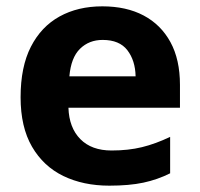

<svg xmlns="http://www.w3.org/2000/svg" viewBox="-20 -576 631 606"><path d="M303 -556Q379 -556 433.5 -527Q488 -498 518 -443Q548 -388 548 -308V-236H196Q198 -173 233.5 -137Q269 -101 332 -101Q385 -101 428 -111.5Q471 -122 517 -144V-29Q477 -9 432.5 0.5Q388 10 325 10Q243 10 180 -20.5Q117 -51 81 -113Q45 -175 45 -269Q45 -365 77.5 -428.5Q110 -492 168 -524Q226 -556 303 -556ZM304 -450Q261 -450 232.5 -422Q204 -394 199 -335H408Q407 -385 382 -417.5Q357 -450 304 -450Z"/></svg>

Font: Noto Sans Balinese
Style: Regular
Weight: 400
Designer: Aditya Bayu, David Williams
Foundry: David Williams
Version: Version 2.003